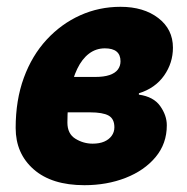

<svg xmlns="http://www.w3.org/2000/svg" viewBox="-20 -532 548 564"><path d="M228 12Q132 12 79 -34.5Q26 -81 26 -156Q26 -238 50 -303.5Q74 -369 117 -415.5Q160 -462 215.5 -487Q271 -512 334 -512Q402 -512 445 -479Q488 -446 488 -392Q488 -347 462 -310Q436 -273 388 -258V-254Q431 -248 450.5 -220.5Q470 -193 470 -164Q470 -110 437 -70.5Q404 -31 349 -9.5Q294 12 228 12ZM252 -110Q272 -110 286 -116Q300 -122 308 -133Q316 -144 316 -158Q316 -183 299 -192.5Q282 -202 244 -202H146L166 -306H260Q285 -306 301.5 -311.5Q318 -317 326 -327.5Q334 -338 334 -352Q334 -390 288 -390Q262 -390 241.5 -374.5Q221 -359 207 -330Q193 -301 185.5 -261Q178 -221 178 -172Q178 -139 201.5 -124.5Q225 -110 252 -110Z"/></svg>

Font: Source Sans 3 Black
Style: Italic
Weight: 900
Italic angle: -11°
Designer: Paul D. Hunt
Foundry: Adobe
Version: Version 3.052;hotconv 1.1.0;makeotfexe 2.6.0